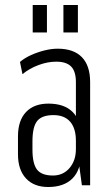

<svg xmlns="http://www.w3.org/2000/svg" viewBox="-20 -742 450 769"><path d="M284 -175V-413Q284 -456 265 -475.5Q246 -495 205 -495Q171 -495 134.5 -481.5Q98 -468 70 -445L60 -494Q79 -510 104.5 -521.5Q130 -533 158 -540Q186 -547 211 -547Q275 -547 308 -513Q341 -479 341 -413V0H308ZM173 7Q116 7 84 -27.5Q52 -62 52 -124V-196Q52 -259 84 -293Q116 -327 174 -327Q237 -327 270.5 -294Q304 -261 304 -198V-125Q304 -61 270 -27Q236 7 173 7ZM192 -39Q233 -39 258.5 -69Q284 -99 284 -145V-178Q284 -228 261 -254.5Q238 -281 194 -281Q148 -281 129 -257.5Q110 -234 110 -176V-143Q110 -86 128.5 -62.5Q147 -39 192 -39ZM168 -722V-612H111V-722ZM292 -722V-612H234V-722Z"/></svg>

Font: Pathway Extreme Condensed Thin
Style: Regular
Weight: 250
Width: 3
Version: Version 1.001;gftools[0.9.26]